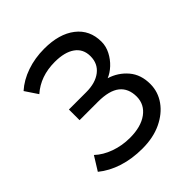

<svg xmlns="http://www.w3.org/2000/svg" viewBox="-198 -850 1000 1000"><g transform="rotate(-45 302.0 -350.0)"><path d="M279.5 15Q203 15 139.5 -5.5Q76 -26 29.5 -64L77 -140.5Q112 -107.5 163.8 -89Q215.5 -70.5 273.5 -70.5Q354.5 -70.5 402 -105.2Q449.5 -140 450 -197.5Q450 -258.5 410.5 -290Q371 -321.5 288 -321.5H152.5V-400H280.5Q348 -400 388.2 -431Q428.5 -462 428.5 -517Q428.5 -570.5 388.2 -599Q348 -627.5 276 -627.5Q170 -627.5 100 -565.5L53.5 -635Q96.5 -673.5 156.5 -694.2Q216.5 -715 285.5 -715Q395 -715 458.8 -665.5Q522.5 -616 522.5 -529.5Q522.5 -495.5 506 -463.5Q489.5 -431.5 463.8 -407.5Q438 -383.5 410.5 -372.5Q469 -354.5 508 -308.8Q547 -263 546.5 -192.5Q546 -135.5 512.5 -88.5Q479 -41.5 419.2 -13.2Q359.5 15 279.5 15Z"/></g></svg>

Font: Geologica Light
Style: Regular
Weight: 300
Designer: Sindre Bremnes, Frode Helland
Foundry: Monokrom Skriftforlag AS
Version: Version 1.010; ttfautohint (v1.8.4.7-5d5b);gftools[0.9.28]